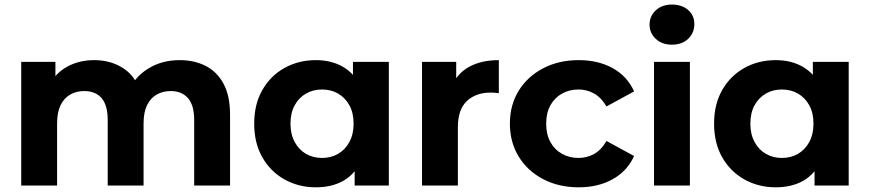

<svg xmlns="http://www.w3.org/2000/svg" viewBox="-20 -807 3783 835"><path d="M72.3 0V-537.9H221V-391.2L192.6 -434Q220.6 -488.8 272.3 -517.1Q324 -545.5 389.8 -545.5Q463.6 -545.5 519.1 -508.3Q574.6 -471.1 593 -393.8L537.9 -409Q564.9 -471.6 624.2 -508.5Q683.5 -545.5 761.3 -545.5Q825.1 -545.5 874.6 -520.3Q924.1 -495.1 952.3 -442.6Q980.5 -390.2 980.5 -307.8V0H824.5V-284.5Q824.5 -349.3 797.6 -380.2Q770.6 -411 722.5 -411Q688 -411 661.2 -395.6Q634.3 -380.2 619.4 -349.3Q604.4 -318.5 604.4 -270V0H448.4V-284.5Q448.4 -349.3 421.9 -380.2Q395.3 -411 346.4 -411Q311.9 -411 285.1 -395.6Q258.2 -380.2 243.3 -349.3Q228.3 -318.5 228.3 -270V0Z M1353.7 7.6Q1278.5 7.6 1217.4 -26.6Q1156.3 -60.8 1120.9 -122.8Q1085.5 -184.8 1085.5 -269.2Q1085.5 -353.6 1120.9 -415.5Q1156.3 -477.5 1217.4 -511.5Q1278.5 -545.5 1353.7 -545.5Q1422.1 -545.5 1472.9 -515.6Q1523.7 -485.7 1552.1 -424.8Q1580.4 -363.8 1580.4 -269.2Q1580.4 -174.8 1553.3 -113.3Q1526.1 -51.8 1475.5 -22.1Q1424.9 7.6 1353.7 7.6ZM1380.5 -120.1Q1419.4 -120.1 1450.3 -137.9Q1481.1 -155.6 1499.5 -189.5Q1517.8 -223.3 1517.8 -269.2Q1517.8 -316 1499.5 -349.2Q1481.1 -382.3 1450.3 -400.1Q1419.4 -417.8 1380.5 -417.8Q1341.7 -417.8 1310.8 -400.1Q1279.9 -382.3 1261.6 -349.2Q1243.3 -316 1243.3 -269.2Q1243.3 -223.3 1261.6 -189.5Q1279.9 -155.6 1310.8 -137.9Q1341.7 -120.1 1380.5 -120.1ZM1522.4 0V-110.2L1525 -269.8L1515 -429.3V-537.9H1671V0Z M1815.3 0V-537.9H1964V-385.6L1943.4 -429.6Q1967.2 -487 2020.1 -516.3Q2073 -545.5 2149.4 -545.5V-401.7Q2139.2 -403 2131 -403.7Q2122.9 -404.4 2114.5 -404.4Q2049.6 -404.4 2010.5 -367.7Q1971.3 -330.9 1971.3 -253.9V0Z M2496.9 7.6Q2410.2 7.6 2342.3 -27.8Q2274.4 -63.2 2235.9 -125.9Q2197.5 -188.6 2197.5 -269.2Q2197.5 -350.4 2235.9 -412.6Q2274.4 -474.7 2342.3 -510.1Q2410.2 -545.5 2496.9 -545.5Q2581.8 -545.5 2645 -510.4Q2708.2 -475.2 2737.6 -409.5L2617.5 -344Q2595.7 -382 2564.2 -399.9Q2532.8 -417.8 2495.9 -417.8Q2456.5 -417.8 2424.4 -400.1Q2392.3 -382.3 2373.8 -349.2Q2355.3 -316 2355.3 -269.2Q2355.3 -222.3 2373.8 -189Q2392.3 -155.6 2424.4 -137.9Q2456.5 -120.1 2495.9 -120.1Q2532.8 -120.1 2564.2 -137.7Q2595.7 -155.3 2617.5 -194L2737.6 -128.5Q2708.2 -63.3 2645 -27.9Q2581.8 7.6 2496.9 7.6Z M2824.3 0V-537.9H2980.3V0ZM2902.3 -612.7Q2859 -612.7 2832 -637.9Q2804.9 -663 2804.9 -700Q2804.9 -736.9 2832 -762.1Q2859 -787.2 2902.3 -787.2Q2945.6 -787.2 2972.7 -763.5Q2999.7 -739.7 2999.7 -702.8Q2999.7 -664 2973 -638.4Q2946.2 -612.7 2902.3 -612.7Z M3353.7 7.6Q3278.5 7.6 3217.4 -26.6Q3156.3 -60.8 3120.9 -122.8Q3085.5 -184.8 3085.5 -269.2Q3085.5 -353.6 3120.9 -415.5Q3156.3 -477.5 3217.4 -511.5Q3278.5 -545.5 3353.7 -545.5Q3422.1 -545.5 3472.9 -515.6Q3523.7 -485.7 3552.1 -424.8Q3580.4 -363.8 3580.4 -269.2Q3580.4 -174.8 3553.3 -113.3Q3526.1 -51.8 3475.5 -22.1Q3424.9 7.6 3353.7 7.6ZM3380.5 -120.1Q3419.4 -120.1 3450.3 -137.9Q3481.1 -155.6 3499.5 -189.5Q3517.8 -223.3 3517.8 -269.2Q3517.8 -316 3499.5 -349.2Q3481.1 -382.3 3450.3 -400.1Q3419.4 -417.8 3380.5 -417.8Q3341.7 -417.8 3310.8 -400.1Q3279.9 -382.3 3261.6 -349.2Q3243.3 -316 3243.3 -269.2Q3243.3 -223.3 3261.6 -189.5Q3279.9 -155.6 3310.8 -137.9Q3341.7 -120.1 3380.5 -120.1ZM3522.4 0V-110.2L3525 -269.8L3515 -429.3V-537.9H3671V0Z"/></svg>

Font: Montserrat Alternates Thin
Style: Regular
Weight: 100
Designer: Julieta Ulanovsky
Foundry: Julieta Ulanovsky
Version: Version 9.000